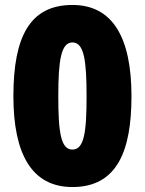

<svg xmlns="http://www.w3.org/2000/svg" viewBox="-20 -744 584 774"><path d="M272 10C453 10 510 -137 510 -356C510 -593 434 -724 272 -724C101 -724 34 -597 34 -356C34 -122 109 10 272 10ZM272 -141C225 -141 215 -211 215 -356C215 -500 226 -573 272 -573C319 -573 329 -500 329 -356C329 -210 319 -141 272 -141Z"/></svg>

Font: Noto Sans Devanagari UI SemiCondensed Black
Style: Regular
Weight: 900
Width: 4
Designer: Jelle Bosma - Monotype Design Team
Foundry: Monotype Imaging Inc.
Version: Version 2.004